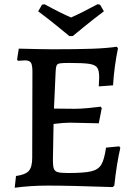

<svg xmlns="http://www.w3.org/2000/svg" viewBox="-20 -870 633 900"><path d="M544 -177Q526 -98 516 -1L509 7Q308 0 203 0Q124 0 49 10L55 -45Q99 -51 115 -69Q131 -87 131 -130L132 -533Q132 -565 125 -576Q118 -587 97 -587L64 -585L60 -591L68 -642Q185 -639 226 -639Q342 -639 411.5 -641.5Q481 -644 528 -651L533 -643Q525 -606 518.5 -558Q512 -510 510 -470L443 -465L445 -507Q445 -539 436 -552.5Q427 -566 399.5 -570.5Q372 -575 304 -575Q273 -575 261 -573Q249 -571 245.5 -563.5Q242 -556 241 -538L233 -361L332 -360Q354 -360 387.5 -363Q421 -366 452 -370L457 -363L443 -292Q338 -295 308 -295Q279 -295 231 -289L228 -119Q228 -91 232.5 -79Q237 -67 251 -63Q265 -59 300 -59Q375 -59 408 -67Q441 -75 455 -98.5Q469 -122 477 -178L539 -184ZM159 -817 177 -848 189 -850Q260 -811 313 -788Q359 -808 437 -850L449 -848L467 -817Q424 -785 379 -748.5Q334 -712 321 -701H305Q292 -712 247 -748.5Q202 -785 159 -817Z"/></svg>

Font: Alegreya Medium
Style: Regular
Weight: 500
Designer: Juan Pablo del Peral
Foundry: Huerta Tipografica
Version: Version 2.007; ttfautohint (v1.6)